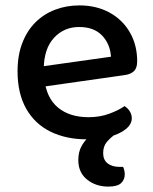

<svg xmlns="http://www.w3.org/2000/svg" viewBox="-20 -502 567 711"><path d="M112 -177 107 -252 391 -292Q388 -339 358 -370.5Q328 -402 273 -402Q217 -402 180 -362Q143 -322 142 -248L144 -210Q152 -139 195 -103.5Q238 -68 308 -68Q350 -68 385 -81Q420 -94 441 -109Q453 -102 460.5 -90Q468 -78 468 -64Q468 -42 446 -24Q424 -6 386.5 4Q349 14 302 14Q225 14 167 -14.5Q109 -43 77 -99.5Q45 -156 45 -238Q45 -297 62.5 -342.5Q80 -388 111 -419Q142 -450 184 -466Q226 -482 274 -482Q337 -482 385.5 -455.5Q434 -429 461 -382Q488 -335 488 -275Q488 -250 476 -238.5Q464 -227 442 -224ZM338 -14 410 -7Q391 6 376.5 22.5Q362 39 362 65Q362 90 378.5 103Q395 116 423 116H436Q439 123 440.5 130Q442 137 442 144Q442 163 428.5 176Q415 189 381 189Q335 189 302.5 163Q270 137 270 91Q270 62 281 41Q292 20 308.5 6Q325 -8 338 -14Z"/></svg>

Font: Baloo Bhaijaan 2 Medium
Style: Regular
Weight: 500
Designer: Sanskriti Dholi, Noopur Datye and Ek Type
Foundry: Ek Type
Version: Version 1.701